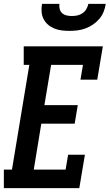

<svg xmlns="http://www.w3.org/2000/svg" viewBox="-31 -975 568 995"><path d="M-11 0V-96H31L121 -639H92V-735H502L473 -562H386L399 -639H234L199 -430H372L356 -334H183L144 -96H309L322 -173H409L380 0ZM329 -815Q308 -815 288 -817.5Q268 -820 250 -827.5Q232 -835 217.5 -847.5Q203 -860 194.5 -877Q186 -894 184.5 -914.5Q183 -935 187 -955H277Q275 -941 278.5 -928Q282 -915 291.5 -906.5Q301 -898 314.5 -895Q328 -892 341 -892Q356 -892 370 -895Q384 -898 396.5 -906.5Q409 -915 416.5 -928Q424 -941 427 -955H517Q514 -934 506 -914Q498 -894 483.5 -877Q469 -860 450.5 -847.5Q432 -835 411.5 -827.5Q391 -820 370 -817.5Q349 -815 329 -815Z"/></svg>

Font: Iosevka Slab Oblique
Style: Bold
Weight: 700
Italic angle: -9°
Monospace: yes
Designer: Belleve Invis
Foundry: Belleve Invis
Version: Version 11.1.1; ttfautohint (v1.8.3)